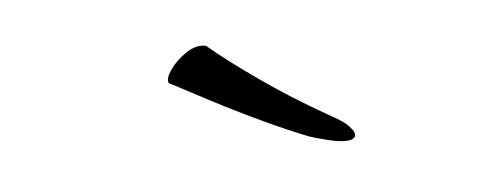

<svg xmlns="http://www.w3.org/2000/svg" viewBox="-25 -518 451 176"><g transform="rotate(-5 200.5 -430.0)"><path d="M287 -381Q281 -381 271 -383.5Q261 -386 255 -388Q237 -395 213.5 -406Q190 -417 168 -428.5Q146 -440 131 -448Q129 -452 134.5 -460Q140 -468 149.5 -474.5Q159 -481 168 -479Q187 -463 215 -443.5Q243 -424 273 -407Q290 -398 294 -392Q297 -389 297 -386Q297 -381 287 -381Z"/></g></svg>

Font: WindSong Medium
Style: Regular
Weight: 500
Designer: Robert E. Leuschke
Foundry: Robert E. Leuschke
Version: Version 1.010; ttfautohint (v1.8.3)